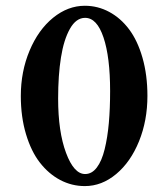

<svg xmlns="http://www.w3.org/2000/svg" viewBox="-20 -630 572 653"><path d="M269.5 -569.3Q238.8 -569.3 217.8 -532Q196.8 -494.6 187.3 -434.3Q177.7 -374 177.7 -294.9Q177.7 -182.1 204.6 -110.1Q231.4 -38.1 269.5 -38.1Q292.5 -38.1 309.3 -60.3Q326.2 -82.5 335.9 -122.3Q345.7 -162.1 350.1 -211.2Q354.5 -260.3 354.5 -320.3Q354.5 -436 332 -502.7Q309.6 -569.3 269.5 -569.3ZM268.6 -610.4Q312.5 -610.4 351.3 -589.6Q390.1 -568.8 418.9 -530.5Q447.8 -492.2 464.6 -433.6Q481.4 -375 481.4 -303.7Q481.4 -220.2 452.9 -149.7Q424.3 -79.1 375.2 -38.1Q326.2 2.9 268.6 2.9Q224.1 2.9 184.8 -17.8Q145.5 -38.6 115.7 -76.9Q85.9 -115.2 68.4 -173.8Q50.8 -232.4 50.8 -303.7Q50.8 -386.7 80.6 -457.8Q110.4 -528.8 160.6 -569.6Q210.9 -610.4 268.6 -610.4Z"/></svg>

Font: Amiri
Style: Bold Slanted
Weight: 700
Italic angle: 9°
Designer: Khaled Hosny
Version: Version 000.107